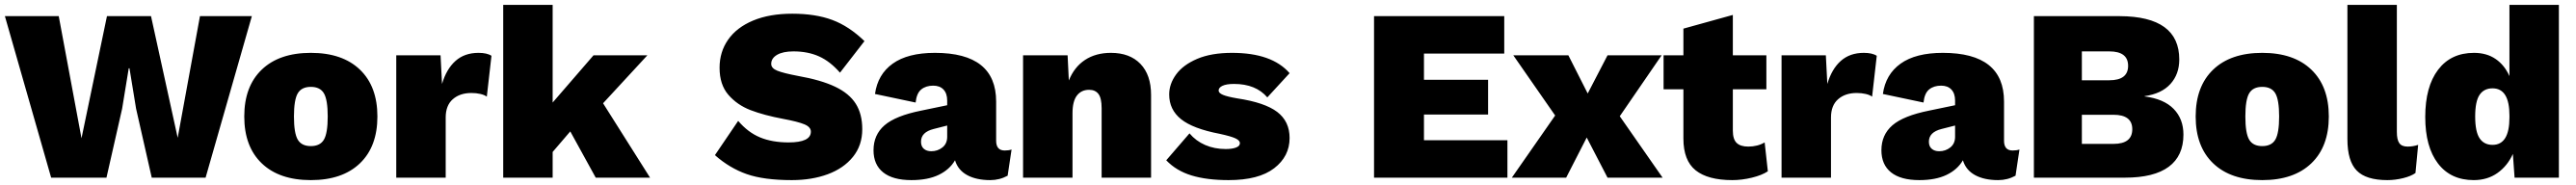

<svg xmlns="http://www.w3.org/2000/svg" viewBox="-20 -726 10525 756"><path d="M415 0H189L0 -660H220L313 -161L417 -660H597L706 -163L797 -660H1009L820 0H600L536 -282L509 -447H506L479 -282Z M1522 -250Q1522 -127 1450.5 -58.5Q1379 10 1250 10Q1121 10 1049.5 -58.5Q978 -127 978 -250Q978 -373 1049.5 -441.5Q1121 -510 1250 -510Q1379 -510 1450.5 -441.5Q1522 -373 1522 -250ZM1181 -250Q1181 -182 1196.5 -155.5Q1212 -129 1250 -129Q1288 -129 1303.5 -155.5Q1319 -182 1319 -250Q1319 -318 1303.5 -344.5Q1288 -371 1250 -371Q1212 -371 1196.5 -344.5Q1181 -318 1181 -250Z M1988 -498 1969 -331Q1960 -338 1943 -342Q1926 -346 1906 -346Q1859 -346 1830 -320.5Q1801 -295 1801 -246V0H1599V-500H1780L1786 -383Q1804 -444 1841 -477Q1878 -510 1935 -510Q1970 -510 1988 -498Z M2310 -189 2238 -105V0H2036V-706H2238V-307L2405 -500H2625L2444 -304L2636 0H2414Z M3512 -558 3412 -429Q3372 -475 3326.5 -495.5Q3281 -516 3222 -516Q3179 -516 3155 -502Q3131 -488 3131 -465Q3131 -447 3156 -437Q3181 -427 3239 -416Q3335 -399 3392.5 -371.5Q3450 -344 3476.5 -302Q3503 -260 3503 -198Q3503 -132 3465 -85Q3427 -38 3362 -14Q3297 10 3215 10Q3101 10 3031 -14.5Q2961 -39 2901 -92L2996 -232Q3036 -185 3085.5 -164.5Q3135 -144 3202 -144Q3293 -144 3293 -188Q3293 -207 3266.5 -218Q3240 -229 3181 -240Q3101 -255 3046.5 -276Q2992 -297 2956 -338.5Q2920 -380 2920 -449Q2920 -514 2955 -564Q2990 -614 3057 -642Q3124 -670 3217 -670Q3312 -670 3380.5 -644.5Q3449 -619 3512 -558Z M4113 -115 4097 -8Q4064 10 4026 10Q3969 10 3931.5 -10.5Q3894 -31 3882 -71Q3860 -33 3815.5 -11.5Q3771 10 3704 10Q3628 10 3588.5 -21.5Q3549 -53 3549 -112Q3549 -175 3594 -214Q3639 -253 3744 -274L3850 -296V-315Q3850 -344 3835 -360Q3820 -376 3793 -376Q3763 -376 3744 -360.5Q3725 -345 3721 -307L3555 -342Q3566 -422 3627.5 -466Q3689 -510 3800 -510Q4050 -510 4050 -311V-151Q4050 -111 4085 -111Q4102 -111 4113 -115ZM3850 -167V-213L3795 -199Q3743 -186 3743 -147Q3743 -128 3754.5 -118Q3766 -108 3785 -108Q3811 -108 3830.5 -123.5Q3850 -139 3850 -167Z M4683 -338V0H4481V-284Q4481 -325 4468 -342Q4455 -359 4430 -359Q4398 -359 4380 -335.5Q4362 -312 4362 -263V0H4160V-500H4342L4347 -397Q4369 -452 4413 -481Q4457 -510 4519 -510Q4596 -510 4639.5 -465Q4683 -420 4683 -338Z M4745 -71 4840 -181Q4866 -150 4904 -133.5Q4942 -117 4988 -117Q5014 -117 5030 -123Q5046 -129 5046 -141Q5046 -152 5028 -160.5Q5010 -169 4964 -179Q4854 -200 4805.5 -239Q4757 -278 4757 -340Q4757 -383 4785.5 -422Q4814 -461 4871.5 -485.5Q4929 -510 5014 -510Q5177 -510 5249 -427L5158 -328Q5111 -383 5022 -383Q4991 -383 4975 -375.5Q4959 -368 4959 -356Q4959 -346 4976.5 -338.5Q4994 -331 5035 -324Q5148 -307 5198.5 -268.5Q5249 -230 5249 -162Q5249 -87 5186 -38.5Q5123 10 5000 10Q4911 10 4848.5 -9Q4786 -28 4745 -71Z M6139 -153V0H5693H5594V-660H5798H6126V-507H5798V-400H6060V-258H5798V-153Z M6548 0 6463 -164 6379 0H6157L6334 -254L6163 -500H6388L6467 -344L6548 -500H6769L6598 -251L6773 0Z M7203 -26Q7179 -10 7138 0Q7097 10 7058 10Q6958 10 6908 -30Q6858 -70 6858 -160V-361H6777V-500H6858V-609L7060 -665V-500H7197V-361H7060V-192Q7060 -157 7075.5 -142Q7091 -127 7123 -127Q7161 -127 7190 -144Z M7648 -498 7629 -331Q7620 -338 7603 -342Q7586 -346 7566 -346Q7519 -346 7490 -320.5Q7461 -295 7461 -246V0H7259V-500H7440L7446 -383Q7464 -444 7501 -477Q7538 -510 7595 -510Q7630 -510 7648 -498Z M8231 -115 8215 -8Q8182 10 8144 10Q8087 10 8049.5 -10.5Q8012 -31 8000 -71Q7978 -33 7933.5 -11.5Q7889 10 7822 10Q7746 10 7706.5 -21.5Q7667 -53 7667 -112Q7667 -175 7712 -214Q7757 -253 7862 -274L7968 -296V-315Q7968 -344 7953 -360Q7938 -376 7911 -376Q7881 -376 7862 -360.5Q7843 -345 7839 -307L7673 -342Q7684 -422 7745.5 -466Q7807 -510 7918 -510Q8168 -510 8168 -311V-151Q8168 -111 8203 -111Q8220 -111 8231 -115ZM7968 -167V-213L7913 -199Q7861 -186 7861 -147Q7861 -128 7872.5 -118Q7884 -108 7903 -108Q7929 -108 7948.5 -123.5Q7968 -139 7968 -167Z M8290 -660H8641Q8884 -659 8884 -483Q8884 -423 8848 -383Q8812 -343 8742 -333V-332Q8821 -322 8861 -281Q8901 -240 8901 -176Q8901 -89 8841 -44.5Q8781 0 8662 0H8290ZM8598 -398Q8675 -398 8675 -457Q8675 -516 8598 -516H8486V-398ZM8615 -138Q8692 -138 8692 -198Q8692 -257 8615 -257H8486V-138Z M9495 -250Q9495 -127 9423.5 -58.5Q9352 10 9223 10Q9094 10 9022.5 -58.5Q8951 -127 8951 -250Q8951 -373 9022.5 -441.5Q9094 -510 9223 -510Q9352 -510 9423.5 -441.5Q9495 -373 9495 -250ZM9154 -250Q9154 -182 9169.5 -155.5Q9185 -129 9223 -129Q9261 -129 9276.5 -155.5Q9292 -182 9292 -250Q9292 -318 9276.5 -344.5Q9261 -371 9223 -371Q9185 -371 9169.5 -344.5Q9154 -318 9154 -250Z M9773 -187Q9773 -155 9783 -141Q9793 -127 9817 -127Q9839 -127 9860 -134L9849 -19Q9831 -6 9798.5 2Q9766 10 9734 10Q9647 10 9609 -29Q9571 -68 9571 -157V-706H9773Z M10435 -706V0H10254L10247 -97Q10225 -48 10184 -19Q10143 10 10087 10Q9993 10 9941 -58Q9889 -126 9889 -248Q9889 -372 9941.5 -441Q9994 -510 10088 -510Q10140 -510 10176.5 -485Q10213 -460 10233 -415V-706ZM10233 -246V-255V-254Q10233 -365 10164 -365Q10129 -365 10111 -338.5Q10093 -312 10093 -250Q10093 -188 10111 -161Q10129 -134 10164 -134Q10233 -134 10233 -246Z"/></svg>

Font: Work Sans ExtraBold
Style: Regular
Weight: 800
Designer: Wei Huang
Foundry: Wei Huang
Version: Version 1.500